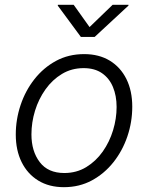

<svg xmlns="http://www.w3.org/2000/svg" viewBox="-20 -776 624 808"><path d="M249 11.7Q186.5 11.7 141.1 -16.1Q95.7 -43.9 71 -93.8Q46.4 -143.6 46.4 -210Q46.4 -273.4 66.7 -334Q86.9 -394.5 125 -442.9Q163.1 -491.2 215.8 -519.8Q268.6 -548.3 334 -548.3Q396.5 -548.3 441.9 -520.8Q487.3 -493.2 512 -443.4Q536.6 -393.6 536.6 -327.1Q536.6 -262.7 516.1 -202.1Q495.6 -141.6 457.5 -93.5Q419.4 -45.4 366.7 -16.8Q314 11.7 249 11.7ZM250.5 -47.9Q302.2 -47.9 343 -72.8Q383.8 -97.7 412.4 -138.2Q440.9 -178.7 455.8 -227.8Q470.7 -276.9 470.7 -325.7Q470.7 -373 455.3 -409.9Q439.9 -446.8 409.2 -468Q378.4 -489.3 332 -489.3Q281.2 -489.3 240.7 -464.8Q200.2 -440.4 171.4 -399.9Q142.6 -359.4 127.4 -310.1Q112.3 -260.7 112.3 -210.4Q112.3 -139.6 147.2 -93.8Q182.1 -47.9 250.5 -47.9ZM290 -755.9 356.9 -662.1 454.1 -755.9H521L520.5 -752.4L378.4 -620.6H320.3L223.1 -752.4L223.6 -755.9Z"/></svg>

Font: Inter 17pt Light
Style: Italic
Weight: 300
Italic angle: -9.3988°
Version: Version 4.001;git-66647c0bb